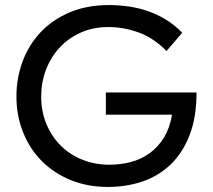

<svg xmlns="http://www.w3.org/2000/svg" viewBox="-20 -730 843 760"><path d="M407 10Q327 10 260.5 -17Q194 -44 146 -92Q98 -140 71.5 -206Q45 -272 45 -349Q45 -420 69 -485.5Q93 -551 139.5 -601Q186 -651 254.5 -680.5Q323 -710 412 -710Q449 -710 488.5 -704.5Q528 -699 565.5 -686Q603 -673 637.5 -652Q672 -631 701 -600L639 -528Q615 -553 587.5 -571.5Q560 -590 530 -601Q500 -612 469.5 -617.5Q439 -623 411 -623Q348 -623 298.5 -600.5Q249 -578 214.5 -540Q180 -502 161.5 -452.5Q143 -403 143 -348Q143 -289 163.5 -239.5Q184 -190 220 -154Q256 -118 305.5 -98Q355 -78 413 -78Q458 -78 499 -89Q540 -100 573 -124Q606 -148 629 -185.5Q652 -223 661 -276H399V-364H758Q758 -267 731 -196.5Q704 -126 656.5 -80Q609 -34 545 -12Q481 10 407 10Z"/></svg>

Font: Tilda Sans Medium
Style: Regular
Weight: 500
Designer: ParaType Ltd
Foundry: ParaType Ltd
Version: Version 1.009